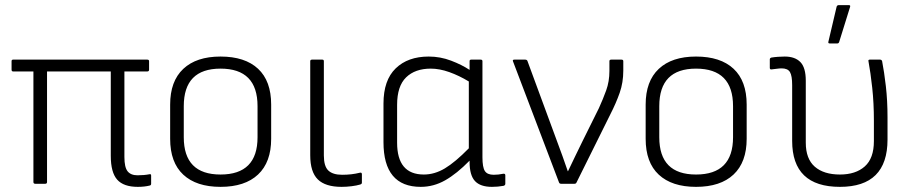

<svg xmlns="http://www.w3.org/2000/svg" viewBox="-20 -715 3554 747"><path d="M516 12Q461 12 436 -16Q411 -44 411 -109V-437H163V-7Q163 0 156 0H117Q110 0 110 -7V-437H31Q25 -437 25 -444V-477Q25 -483 31 -483H553Q560 -483 560 -477V-444Q560 -437 553 -437H464V-104Q464 -64 476.5 -48.5Q489 -33 515 -33Q527 -33 539 -34Q551 -35 561 -37Q568 -39 568 -32V0Q568 6 562 7Q542 12 516 12Z M838 12Q744 12 693 -35.5Q642 -83 642 -175V-308Q642 -399 693 -447Q744 -495 838 -495Q933 -495 984 -447.5Q1035 -400 1035 -308V-175Q1035 -84 984 -36Q933 12 838 12ZM838 -36Q982 -36 982 -181V-302Q982 -448 838 -448Q695 -448 695 -302V-181Q695 -36 838 -36Z M1309 12Q1246 12 1216.5 -17Q1187 -46 1187 -111V-477Q1187 -483 1194 -483H1234Q1240 -483 1240 -477V-110Q1240 -68 1257.5 -51.5Q1275 -35 1311 -35Q1330 -35 1347 -37Q1364 -39 1380 -43Q1388 -45 1388 -37V-4Q1388 1 1381 3Q1368 7 1348 9.5Q1328 12 1309 12Z M1617 12Q1472 12 1472 -162V-312Q1472 -403 1519.5 -449Q1567 -495 1648 -495Q1693 -495 1735 -479Q1777 -463 1807 -443V-477Q1807 -483 1813 -483H1850Q1857 -483 1857 -477V-103Q1857 -64 1866.5 -49.5Q1876 -35 1901 -35Q1909 -35 1919 -36Q1929 -37 1938 -39Q1946 -40 1946 -33V0Q1946 6 1939 8Q1917 12 1894 12Q1849 12 1828 -10.5Q1807 -33 1807 -85V-90Q1757 -39 1712 -13.5Q1667 12 1617 12ZM1525 -160Q1525 -36 1629 -36Q1671 -36 1711 -60Q1751 -84 1804 -138V-398Q1766 -421 1728 -434.5Q1690 -448 1656 -448Q1595 -448 1560 -414Q1525 -380 1525 -307Z M2163 0Q2157 0 2155 -5L1976 -476Q1973 -483 1981 -483H2023Q2030 -483 2032 -478L2147 -166Q2158 -137 2168.5 -107.5Q2179 -78 2189 -49H2190Q2204 -79 2218.5 -108.5Q2233 -138 2247 -167L2310 -294Q2326 -329 2338.5 -363.5Q2351 -398 2351 -439V-477Q2351 -483 2358 -483H2398Q2405 -483 2405 -477V-440Q2405 -394 2391 -354Q2377 -314 2355 -271L2223 -5Q2221 0 2215 0Z M2688 12Q2594 12 2543 -35.5Q2492 -83 2492 -175V-308Q2492 -399 2543 -447Q2594 -495 2688 -495Q2783 -495 2834 -447.5Q2885 -400 2885 -308V-175Q2885 -84 2834 -36Q2783 12 2688 12ZM2688 -36Q2832 -36 2832 -181V-302Q2832 -448 2688 -448Q2545 -448 2545 -302V-181Q2545 -36 2688 -36Z M3248 12Q3062 12 3062 -167V-384Q3062 -420 3053.5 -434.5Q3045 -449 3021 -449Q3013 -449 3002.5 -447.5Q2992 -446 2982 -445Q2975 -444 2975 -451V-484Q2975 -489 2981 -491Q2993 -493 3007 -494Q3021 -495 3033 -495Q3073 -495 3094 -473.5Q3115 -452 3115 -401V-160Q3115 -97 3150 -66.5Q3185 -36 3248 -36Q3309 -36 3344.5 -67.5Q3380 -99 3380 -166V-245Q3380 -314 3373.5 -373.5Q3367 -433 3359 -476Q3357 -483 3364 -483H3404Q3410 -483 3412 -477Q3420 -436 3426.5 -380Q3433 -324 3433 -258V-172Q3433 12 3248 12ZM3208 -546Q3201 -546 3203 -553L3235 -689Q3237 -695 3243 -695H3283Q3290 -695 3287 -687L3245 -552Q3243 -546 3238 -546Z"/></svg>

Font: Sofia Sans Light
Style: Regular
Weight: 300
Designer: Botio Nikoltchev, Ani Petrova
Foundry: lettersoup
Version: Version 4.100; ttfautohint (v1.8.3)